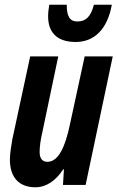

<svg xmlns="http://www.w3.org/2000/svg" viewBox="-20 -784 498 814"><path d="M301 -606C381 -606 436 -662 454 -764H378C365 -712 343 -693 308 -693C273 -693 263 -719 263 -764H189C186 -747 184 -730 184 -715C184 -651 217 -606 301 -606ZM130 10C177 10 217 -19 248 -66H251L247 0H343L458 -545H339L277 -259C257 -162 228 -98 181 -98C158 -98 148 -114 148 -140C148 -162 152 -191 159 -221L227 -545H108L32 -192C27 -163 22 -131 22 -107C22 -33 60 10 130 10Z"/></svg>

Font: Noto Sans ExtraCondensed
Style: Bold Italic
Weight: 700
Width: 2
Italic angle: -12°
Designer: Monotype Design Team
Foundry: Monotype Imaging Inc.
Version: Version 2.013